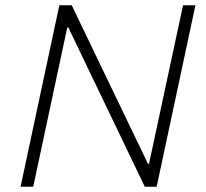

<svg xmlns="http://www.w3.org/2000/svg" viewBox="-20 -708 780 728"><path d="M58 0 205 -688H252L541 -87H545L674 -688H721L574 0H529L239 -604H235L106 0Z"/></svg>

Font: Saira ExtraLight
Style: Italic
Weight: 200
Italic angle: -12°
Designer: Hector Gatti with collaboration of the Omnibus-Type team
Foundry: Omnibus-Type
Version: Version 1.100; ttfautohint (v1.8.3)